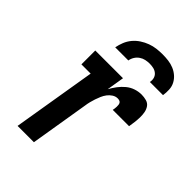

<svg xmlns="http://www.w3.org/2000/svg" viewBox="-220 -845 940 940"><g transform="rotate(45 250.0 -375.0)"><path d="M82 0 154 -434H90V-530H282L267 -439Q278 -459 291.5 -477Q305 -495 322.5 -509.5Q340 -524 361 -531Q382 -538 403 -538Q420 -538 436.5 -533.5Q453 -529 462 -516Q471 -503 474 -486.5Q477 -470 476.5 -453Q476 -436 474 -419Q472 -402 469 -385H356Q357 -391 358 -397Q359 -403 359 -409.5Q359 -416 358.5 -422Q358 -428 355 -433Q352 -438 346 -440Q340 -442 334 -442Q319 -442 306 -433.5Q293 -425 284 -413Q275 -401 269 -387Q263 -373 258.5 -359.5Q254 -346 250.5 -332Q247 -318 245 -303L195 0ZM148 -610Q152 -631 160 -651Q168 -671 182 -688Q196 -705 215 -717.5Q234 -730 254.5 -737.5Q275 -745 295.5 -747.5Q316 -750 337 -750Q357 -750 377 -747.5Q397 -745 415 -737.5Q433 -730 447.5 -717.5Q462 -705 471 -688Q480 -671 481 -650.5Q482 -630 479 -610H388Q391 -624 387.5 -637Q384 -650 374 -658.5Q364 -667 351 -670Q338 -673 324 -673Q310 -673 296 -670Q282 -667 269.5 -658.5Q257 -650 249 -637Q241 -624 239 -610Z"/></g></svg>

Font: Iosevka Slab
Style: Bold Italic
Weight: 700
Italic angle: -9°
Monospace: yes
Designer: Belleve Invis
Foundry: Belleve Invis
Version: Version 11.1.0; ttfautohint (v1.8.3)